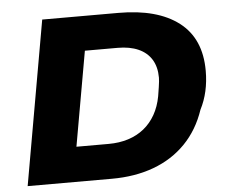

<svg xmlns="http://www.w3.org/2000/svg" viewBox="-50 -744 944 801"><g transform="rotate(-5 422.0 -343.5)"><path d="M34 0 155 -687H474Q637 -687 726.5 -618.5Q816 -550 816 -415Q816 -370 807 -330Q798 -290 780 -255Q752 -172 696.5 -115Q641 -58 562.5 -29Q484 0 387 0ZM251 -146H386Q431 -146 468.5 -158Q506 -170 534.5 -193Q563 -216 582 -249.5Q601 -283 609 -326Q613 -350 615 -364Q617 -378 618 -387Q619 -396 619 -403Q619 -448 600 -479Q581 -510 545 -526Q509 -542 458 -542H321Z"/></g></svg>

Font: Archivo SemiExpanded ExtraBold
Style: Italic
Weight: 800
Width: 6
Italic angle: -10°
Designer: Hector Gatti
Foundry: Omnibus-Type
Version: Version 2.001